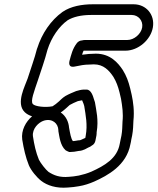

<svg xmlns="http://www.w3.org/2000/svg" viewBox="-20 -763 737 898"><path d="M381 -129 379 -118C363 -111 356 -107 353 -107C342 -107 337 -104 321 -103C312 -114 308 -139 303 -166C301 -193 288 -221 264 -237C272 -243 279 -247 286 -254C296 -263 302 -269 306 -272C319 -279 329 -284 344 -290C348 -291 356 -292 364 -294C366 -290 369 -283 371 -277L374 -267C381 -223 390 -179 381 -129ZM364 -507C366 -514 368 -521 371 -526H567C626 -526 685 -576 695 -635C705 -694 664 -743 605 -743H414C364 -743 311 -734 272 -707C218 -668 176 -607 154 -537C154 -537 153 -536 153 -535C142 -490 123 -440 109 -395C98 -362 53 -281 95 -239C104 -230 117 -223 130 -219C101 -194 78 -154 84 -110C91 -67 100 -27 115 10C125 34 152 67 173 83C200 104 243 119 298 114L321 112H322L349 108C374 104 398 96 421 86C483 58 572 11 590 -89C592 -96 593 -103 594 -110L598 -129C603 -155 603 -178 604 -198C609 -244 603 -286 596 -319L589 -349C581 -382 571 -409 554 -436C532 -469 496 -512 428 -512C406 -512 385 -510 364 -507ZM364 -574C354 -574 345 -568 340 -562C319 -535 313 -507 305 -478C305 -476 295 -444 331 -452C354 -457 375 -461 397 -461C404 -461 411 -462 419 -462C464 -462 490 -434 510 -404C524 -381 532 -359 539 -331L546 -301C552 -265 557 -233 553 -194C552 -171 552 -151 548 -129L544 -110C543 -103 541 -97 540 -90C528 -22 469 12 407 40C388 48 368 54 349 58L324 62L302 64C259 68 232 57 207 41C194 31 170 0 162 -16C148 -50 140 -86 134 -126C130 -161 160 -191 186 -199C225 -210 252 -186 253 -154V-150C258 -125 261 -83 287 -60C288 -59 303 -52 304 -52H307C319 -52 335 -54 348 -57C371 -58 388 -71 393 -73C404 -77 409 -82 409 -82C418 -86 424 -95 426 -104L431 -129C432 -134 432 -141 432 -144C442 -203 430 -247 424 -285C424 -286 423 -287 423 -288L419 -300C416 -310 407 -344 385 -344H371C362 -344 345 -340 336 -337C319 -330 304 -324 286 -314C270 -304 262 -294 256 -289C246 -280 236 -272 226 -266C192 -259 144 -265 134 -276C121 -289 140 -336 157 -387C171 -430 190 -483 202 -530C221 -590 257 -640 296 -668C322 -684 360 -693 405 -693H596C627 -693 650 -666 645 -635C640 -604 607 -576 576 -576H378C373 -576 367 -575 364 -574Z"/></svg>

Font: Blanket
Style: BlkOutlineObl
Weight: 900
Foundry: Cannot Into Space Fonts
Version: Version 0.9